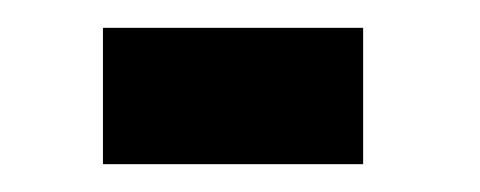

<svg xmlns="http://www.w3.org/2000/svg" viewBox="-20 -290 345 138"><path d="M54 -270H241V-172H54Z"/></svg>

Font: Synthetic SemiBold
Style: Regular
Weight: 600
Designer: Santiago Orozco
Foundry: Typemade
Version: Version 2.000; ttfautohint (v1.8.4.7-5d5b)